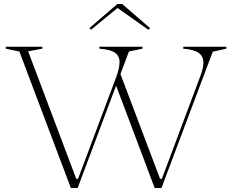

<svg xmlns="http://www.w3.org/2000/svg" viewBox="-20 -942 1164 962"><path d="M755 0 556 -528 579 -583 782 -46H791L982 -556Q991 -578 995 -596Q999 -614 999 -628Q999 -649 989 -663.5Q979 -678 957 -686.5Q935 -695 898 -698V-708H1114V-698L1046 -683L789 0ZM335 0 77 -684 9 -698V-708H192V-698L121 -685L362 -46H371L562 -555Q570 -577 574.5 -596Q579 -615 579 -630Q579 -662 556 -678Q533 -694 478 -698V-708H694V-698L626 -684L369 0ZM436 -793 428 -801 568 -922H592L732 -801L723 -793L569 -902Z"/></svg>

Font: Kalnia ExtraLight
Style: Regular
Weight: 250
Designer: Frida Medrano
Foundry: Frida Medrano
Version: Version 1.105